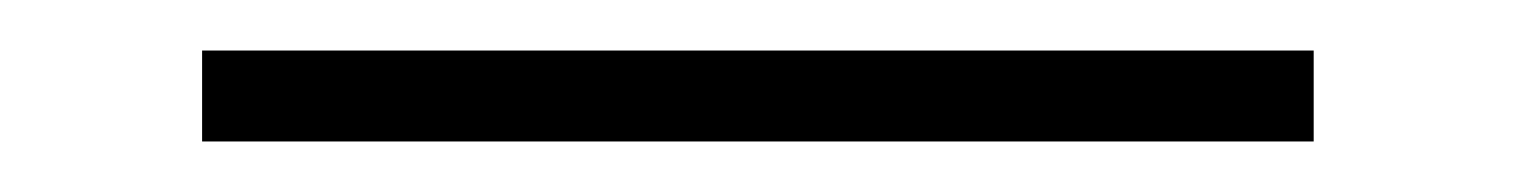

<svg xmlns="http://www.w3.org/2000/svg" viewBox="-20 -338 600 76"><path d="M60 -282V-318H500V-282Z"/></svg>

Font: Kalnia SemiExpanded
Style: Regular
Weight: 400
Width: 6
Designer: Frida Medrano
Foundry: Frida Medrano
Version: Version 1.105